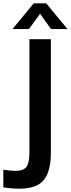

<svg xmlns="http://www.w3.org/2000/svg" viewBox="-22 -948 426 1155"><path d="M-2 73Q49 80 70 80Q119 80 137 56Q155 32 155 -30V-712H284V-30Q284 84 241 135.5Q198 187 94 187Q46 187 -2 179ZM152 -773H53L181 -928H256L384 -773H285L219 -865Z"/></svg>

Font: Muli-Bold
Style: Bold
Weight: 700
Version: Version 2.000